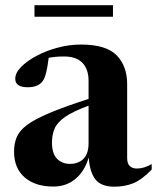

<svg xmlns="http://www.w3.org/2000/svg" viewBox="-20 -692 592 724"><path d="M552 -52.5Q514 -13.5 482 -0.8Q450 12 411.5 12Q362 12 340.2 -15Q318.5 -42 314.5 -98Q298.5 -45 263.8 -16.8Q229 11.5 181.5 11.5Q112.5 11.5 72.8 -23.2Q33 -58 33 -120Q33 -150.5 43 -174.8Q53 -199 82 -220.8Q111 -242.5 166.8 -266Q222.5 -289.5 314 -319V-387Q314 -430.5 291 -454.8Q268 -479 221.5 -479Q188.5 -479 163.5 -474Q159.5 -440 154 -418Q148.5 -396 140.5 -385.5Q123.5 -363 84.5 -363Q37.5 -363 37.5 -395Q37.5 -417 59.5 -439.5Q81.5 -462 117.5 -481.2Q153.5 -500.5 197.2 -512.2Q241 -524 285 -524Q380 -524 419.8 -483.5Q459.5 -443 459.5 -374.5V-96Q459.5 -75 469.5 -65.8Q479.5 -56.5 496 -56.5Q524 -56.5 552 -73.5ZM176 -154.5Q176 -112.5 195.2 -93.2Q214.5 -74 244 -74Q275.5 -74 294.8 -93.2Q314 -112.5 314 -152V-293.5Q255.5 -272 226 -251.5Q196.5 -231 186.2 -207.8Q176 -184.5 176 -154.5ZM110 -629V-672.5H406V-629Z"/></svg>

Font: Newsreader 72pt SemiBold
Style: Regular
Weight: 600
Designer: Hugues Gentile
Foundry: Production Type
Version: Version 1.003; ttfautohint (v1.8.3)